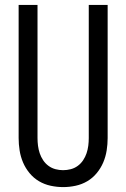

<svg xmlns="http://www.w3.org/2000/svg" viewBox="-20 -755 515 783"><path d="M238 8Q212 8 186.5 2.5Q161 -3 139 -16Q117 -29 100.5 -49Q84 -69 74 -92.5Q64 -116 60 -141.5Q56 -167 56 -192V-735H133V-192Q133 -176 135 -160.5Q137 -145 142 -130Q147 -115 156 -101.5Q165 -88 178 -78.5Q191 -69 206.5 -65Q222 -61 237 -61Q253 -61 268.5 -65Q284 -69 297 -78.5Q310 -88 319 -101.5Q328 -115 333 -130Q338 -145 340 -160.5Q342 -176 342 -192V-735H419V-192Q419 -167 415 -141.5Q411 -116 401 -92.5Q391 -69 374.5 -49Q358 -29 336 -16Q314 -3 288.5 2.5Q263 8 238 8Z"/></svg>

Font: Iosevka QP
Style: Regular
Weight: 400
Designer: Belleve Invis
Foundry: Belleve Invis
Version: Version 20.0.0; ttfautohint (v1.8.4)